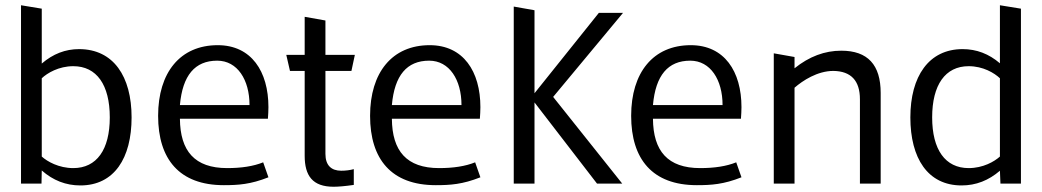

<svg xmlns="http://www.w3.org/2000/svg" viewBox="-20 -699 3967 731"><path d="M286 7C415 7 481 -97 481 -252C481 -408 412 -512 281 -512C229 -512 182 -494 139 -457V-666L60 -679V0H138L139 -50C182 -12 231 7 286 7ZM139 -103V-401C160 -421 204 -447 259 -447C348 -447 398 -376 398 -252C398 -129 348 -59 259 -59C204 -59 160 -84 139 -103Z M832 6C887 6 934 3 1002 -24L982 -81C945 -66 899 -59 845 -59C721 -59 666 -124 665 -247H1000C1001 -262 1002 -276 1002 -291C1002 -427 937 -527 809 -527C666 -527 582 -423 582 -258C582 -93 663 6 832 6ZM665 -299C675 -412 722 -468 807 -468C884 -468 930 -395 930 -299Z M1250 12C1267 12 1293 10 1327 5V-55C1312 -51 1296 -49 1279 -49C1242 -49 1219 -69 1219 -113V-429H1318L1331 -490H1219V-621L1140 -635V-490H1070L1084 -429H1140V-106C1140 -30 1170 12 1250 12Z M1639 6C1694 6 1741 3 1809 -24L1789 -81C1752 -66 1706 -59 1652 -59C1528 -59 1473 -124 1472 -247H1807C1808 -262 1809 -276 1809 -291C1809 -427 1744 -527 1616 -527C1473 -527 1389 -423 1389 -258C1389 -93 1470 6 1639 6ZM1472 -299C1482 -412 1529 -468 1614 -468C1691 -468 1737 -395 1737 -299Z M2253 0H2349L2086 -330L2352 -650H2260L2015 -344V-660L1936 -674V0H2015V-309Z M2633 6C2688 6 2735 3 2803 -24L2783 -81C2746 -66 2700 -59 2646 -59C2522 -59 2467 -124 2466 -247H2801C2802 -262 2803 -276 2803 -291C2803 -427 2738 -527 2610 -527C2467 -527 2383 -423 2383 -258C2383 -93 2464 6 2633 6ZM2466 -299C2476 -412 2523 -468 2608 -468C2685 -468 2731 -395 2731 -299Z M3254 -321V0H3333V-345C3333 -452 3284 -506 3183 -506C3120 -506 3061 -484 3005 -439V-482L2926 -496V0H3005V-365C3036 -392 3092 -429 3153 -429C3220 -428 3254 -392 3254 -321Z M3641 7C3696 7 3744 -12 3787 -49L3789 0H3867V-666L3787 -679V-458C3745 -494 3698 -512 3645 -512C3516 -512 3446 -408 3446 -252C3446 -97 3512 7 3641 7ZM3529 -252C3529 -376 3579 -447 3668 -447C3723 -447 3766 -421 3787 -401V-103C3766 -84 3723 -59 3668 -59C3579 -59 3529 -129 3529 -252Z"/></svg>

Font: All Genders v4 Light
Style: Regular
Weight: 300
Designer: Rassam Alawdi
Foundry: Rassam Art
Version: Version 3.100;FEAKit 1.0